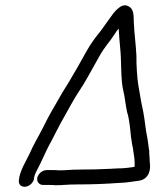

<svg xmlns="http://www.w3.org/2000/svg" viewBox="-20 -698 634 736"><path d="M110 -11 111 -19C114 -31 118 -39 125 -52C137 -74 155 -116 167 -139C182 -165 210 -224 226 -250C242 -278 264 -320 283 -348C303 -378 323 -414 340 -445L363 -486C381 -518 400 -537 418 -565C423 -572 429 -583 435 -588C437 -559 438 -539 441 -510C446 -467 442 -391 453 -349C458 -330 462 -291 467 -269C476 -242 479 -204 482 -174L486 -148C487 -139 489 -133 490 -129C490 -124 491 -119 492 -112C495 -97 497 -76 496 -59C494 -58 488 -57 486 -57C475 -55 462 -54 450 -53C437 -53 422 -52 404 -51C361 -49 335 -48 288 -48C246 -48 238 -45 207 -45C197 -46 189 -46 182 -46H159C143 -46 127 -33 123 -17C120 -2 130 11 145 11H168C175 11 184 11 193 12C226 12 234 9 275 9C335 9 384 7 439 3C462 3 494 -3 511 -5C518 -6 527 -8 535 -14C556 -29 557 -57 554 -77C554 -85 553 -103 552 -111C553 -118 551 -126 550 -133C548 -153 544 -175 540 -195C536 -227 531 -265 524 -294C519 -317 514 -353 510 -373C506 -394 502 -459 503 -483C501 -527 495 -567 493 -611C492 -642 494 -666 468 -676C443 -686 415 -649 403 -631L390 -613C379 -598 368 -581 356 -567C341 -548 328 -530 313 -504L290 -463C282 -448 273 -433 263 -416C244 -381 223 -352 204 -317C180 -275 169 -258 146 -211C124 -168 111 -149 92 -106C76 -73 62 -53 54 -19L53 -11C49 5 58 18 74 18C90 18 106 5 110 -11Z"/></svg>

Font: Electronic
Style: It
Weight: 400
Version: Version 1.011